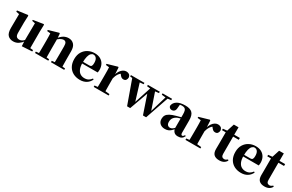

<svg xmlns="http://www.w3.org/2000/svg" viewBox="187 -2162 5526 3632"><g transform="rotate(30 2949.5 -345.5)"><path d="M253 17Q178 17 134.5 -29Q91 -75 92 -189L95 -505L129 -480L26 -500V-527L248 -557L261 -547L255 -393V-174Q255 -114 276.5 -91.5Q298 -69 335 -69Q376 -69 411 -95Q446 -121 472 -160L511 -103H453Q416 -51 366.5 -17Q317 17 253 17ZM443 14 437 -107V-110L441 -487L374 -500V-522L593 -557L604 -547L600 -393V-35L664 -29V1Z M724 0V-31L828 -41H907L1014 -31V0ZM788 0Q790 -26 790.5 -68.5Q791 -111 791.5 -157Q792 -203 792 -238V-321Q792 -370 791 -400.5Q790 -431 788 -467L715 -475V-499L933 -562L946 -553L954 -441V-438V-238Q954 -203 954.5 -157Q955 -111 955.5 -68.5Q956 -26 957 0ZM1072 0V-31L1174 -41H1252L1362 -31V0ZM1134 0Q1135 -26 1135.5 -68Q1136 -110 1136.5 -156Q1137 -202 1137 -238V-383Q1137 -441 1120 -464.5Q1103 -488 1068 -488Q1039 -488 997 -463.5Q955 -439 914 -389L911 -436H929Q986 -510 1035 -536.5Q1084 -563 1139 -563Q1210 -563 1254.5 -515.5Q1299 -468 1299 -370V-238Q1299 -202 1299.5 -156Q1300 -110 1301 -68Q1302 -26 1303 0Z M1711 17Q1627 17 1562 -17Q1497 -51 1460 -116.5Q1423 -182 1423 -275Q1423 -368 1463 -432.5Q1503 -497 1567.5 -530Q1632 -563 1705 -563Q1783 -563 1835.5 -532.5Q1888 -502 1914.5 -450.5Q1941 -399 1941 -335Q1941 -301 1934 -274H1492V-310H1729Q1764 -310 1776.5 -329.5Q1789 -349 1789 -395Q1789 -462 1764 -495Q1739 -528 1698 -528Q1670 -528 1646 -504Q1622 -480 1608 -428Q1594 -376 1594 -290Q1594 -207 1616.5 -154.5Q1639 -102 1678.5 -78Q1718 -54 1768 -54Q1821 -54 1856 -75Q1891 -96 1916 -131L1935 -118Q1904 -53 1846.5 -18Q1789 17 1711 17Z M2006 0V-31L2113 -42H2223L2332 -31V0ZM2071 0Q2073 -26 2073.5 -68.5Q2074 -111 2074.5 -157Q2075 -203 2075 -238V-321Q2075 -371 2074 -401Q2073 -431 2071 -467L1998 -475V-499L2216 -562L2229 -553L2237 -409V-408V-238Q2237 -203 2237.5 -157Q2238 -111 2238.5 -68.5Q2239 -26 2240 0ZM2237 -321 2198 -386H2230Q2244 -444 2270.5 -483.5Q2297 -523 2330 -543Q2363 -563 2395 -563Q2431 -563 2458 -546Q2485 -529 2492 -484Q2491 -450 2473.5 -426.5Q2456 -403 2418 -403Q2390 -403 2370 -419Q2350 -435 2330 -463L2307 -492L2339 -484Q2301 -458 2277 -420.5Q2253 -383 2237 -321Z M2736 2 2540 -546H2706L2835 -126L2821 -125L2825 -137L2958 -546H3040L3184 -125H3167L3171 -136L3293 -546H3341L3152 2H3083L2932 -441H2964L2956 -419L2804 2ZM2504 -516V-546H2799V-516L2665 -504H2610ZM2874 -516V-546H3134V-516L3026 -504H2983ZM3195 -516V-546H3402V-516L3315 -504H3298Z M3564 17Q3500 17 3459 -19.5Q3418 -56 3418 -119Q3418 -165 3437.5 -198.5Q3457 -232 3504 -258Q3551 -284 3632 -306Q3670 -317 3721.5 -330Q3773 -343 3813 -353V-327Q3773 -317 3733.5 -306Q3694 -295 3671 -287Q3622 -266 3594.5 -230.5Q3567 -195 3567 -140Q3567 -95 3587.5 -73Q3608 -51 3642 -51Q3655 -51 3671.5 -57.5Q3688 -64 3710.5 -82.5Q3733 -101 3764 -136L3783 -80H3742Q3714 -49 3689.5 -27.5Q3665 -6 3635.5 5.5Q3606 17 3564 17ZM3850 16Q3795 16 3766 -13Q3737 -42 3729 -91V-93V-393Q3729 -445 3720 -474.5Q3711 -504 3689 -516Q3667 -528 3629 -528Q3605 -528 3579 -523Q3553 -518 3515 -505L3587 -529L3580 -453Q3578 -401 3556 -379.5Q3534 -358 3505 -358Q3449 -358 3435 -410Q3442 -480 3506 -521.5Q3570 -563 3686 -563Q3793 -563 3840 -514.5Q3887 -466 3887 -357V-88Q3887 -60 3894.5 -48.5Q3902 -37 3916 -37Q3927 -37 3937 -45Q3947 -53 3961 -75L3979 -62Q3960 -21 3929.5 -2.5Q3899 16 3850 16Z M4010 0V-31L4117 -42H4227L4336 -31V0ZM4075 0Q4077 -26 4077.5 -68.5Q4078 -111 4078.5 -157Q4079 -203 4079 -238V-321Q4079 -371 4078 -401Q4077 -431 4075 -467L4002 -475V-499L4220 -562L4233 -553L4241 -409V-408V-238Q4241 -203 4241.5 -157Q4242 -111 4242.5 -68.5Q4243 -26 4244 0ZM4241 -321 4202 -386H4234Q4248 -444 4274.5 -483.5Q4301 -523 4334 -543Q4367 -563 4399 -563Q4435 -563 4462 -546Q4489 -529 4496 -484Q4495 -450 4477.5 -426.5Q4460 -403 4422 -403Q4394 -403 4374 -419Q4354 -435 4334 -463L4311 -492L4343 -484Q4305 -458 4281 -420.5Q4257 -383 4241 -321Z M4680 -505V-546H4883V-505ZM4753 17Q4677 17 4637 -20Q4597 -57 4597 -139Q4597 -169 4597.5 -193.5Q4598 -218 4598 -249V-505H4517V-537L4621 -548L4603 -536L4658 -708H4761L4760 -529V-519V-127Q4760 -87 4777.5 -68.5Q4795 -50 4825 -50Q4844 -50 4859 -58Q4874 -66 4894 -82L4910 -66Q4888 -26 4849.5 -4.5Q4811 17 4753 17Z M5229 17Q5145 17 5080 -17Q5015 -51 4978 -116.5Q4941 -182 4941 -275Q4941 -368 4981 -432.5Q5021 -497 5085.5 -530Q5150 -563 5223 -563Q5301 -563 5353.5 -532.5Q5406 -502 5432.5 -450.5Q5459 -399 5459 -335Q5459 -301 5452 -274H5010V-310H5247Q5282 -310 5294.5 -329.5Q5307 -349 5307 -395Q5307 -462 5282 -495Q5257 -528 5216 -528Q5188 -528 5164 -504Q5140 -480 5126 -428Q5112 -376 5112 -290Q5112 -207 5134.5 -154.5Q5157 -102 5196.5 -78Q5236 -54 5286 -54Q5339 -54 5374 -75Q5409 -96 5434 -131L5453 -118Q5422 -53 5364.5 -18Q5307 17 5229 17Z M5669 -505V-546H5872V-505ZM5742 17Q5666 17 5626 -20Q5586 -57 5586 -139Q5586 -169 5586.5 -193.5Q5587 -218 5587 -249V-505H5506V-537L5610 -548L5592 -536L5647 -708H5750L5749 -529V-519V-127Q5749 -87 5766.5 -68.5Q5784 -50 5814 -50Q5833 -50 5848 -58Q5863 -66 5883 -82L5899 -66Q5877 -26 5838.5 -4.5Q5800 17 5742 17Z"/></g></svg>

Font: Noto Serif JP ExtraLight Black
Style: Regular
Weight: 900
Version: Version 2.003-H1;hotconv 1.1.1;makeotfexe 2.6.0